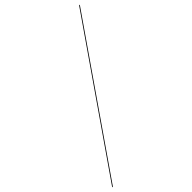

<svg xmlns="http://www.w3.org/2000/svg" viewBox="-292 -902 1174 1174"><g transform="rotate(-45 295.0 -315.0)"><path d="M614 -780 -30 150H-24L620 -780Z"/></g></svg>

Font: Bodoni* 36pt Medium
Style: Italic
Weight: 500
Italic angle: -13°
Version: Version 2.3